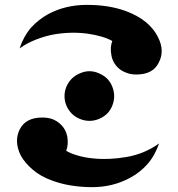

<svg xmlns="http://www.w3.org/2000/svg" viewBox="-20 -774 733 789"><path d="M60.5 -575.2Q77.1 -625 107.4 -660.2Q138.7 -694.3 177.7 -715.8Q249 -753.9 335.9 -753.9Q337.9 -753.9 338.9 -753.9Q427.7 -753.9 497.1 -728.5Q546.9 -710 580.1 -682.6Q612.3 -655.3 627.9 -624Q644.5 -592.8 644.5 -564.5Q644.5 -540 632.8 -517.6Q609.4 -467.8 540 -467.8Q515.6 -467.8 498 -475.6Q479.5 -482.4 466.8 -494.1Q442.4 -516.6 437.5 -548.8Q431.6 -580.1 441.4 -605.5Q405.3 -626 339.8 -635.7Q273.4 -644.5 203.1 -632.8Q165 -626 127.9 -611.3Q91.8 -597.7 60.5 -575.2ZM633.8 -184.6Q616.2 -133.8 585.9 -99.6Q555.7 -65.4 515.6 -43.9Q444.3 -4.9 358.4 -4.9Q356.4 -4.9 354.5 -4.9Q265.6 -5.9 196.3 -31.2Q146.5 -48.8 114.3 -77.1Q82 -104.5 65.4 -134.8Q49.8 -166 49.8 -195.3Q49.8 -218.8 60.5 -241.2Q85 -291 153.3 -291Q177.7 -291 196.3 -284.2Q214.8 -276.4 227.5 -264.6Q251 -243.2 256.8 -210.9Q261.7 -178.7 252 -154.3Q271.5 -142.6 299.8 -134.8Q329.1 -126 363.3 -123Q426.8 -116.2 500 -128.9Q574.2 -141.6 633.8 -184.6ZM449.2 -378.9Q449.2 -398.4 441.4 -418Q433.6 -437.5 419.9 -451.2Q405.3 -464.8 386.7 -472.7Q367.2 -481.4 347.7 -481.4Q328.1 -481.4 308.6 -472.7Q289.1 -464.8 275.4 -451.2Q261.7 -437.5 252.9 -418Q245.1 -398.4 245.1 -378.9Q245.1 -359.4 252.9 -339.8Q261.7 -320.3 275.4 -306.6Q289.1 -293 308.6 -285.2Q328.1 -277.3 347.7 -277.3Q367.2 -277.3 386.7 -285.2Q405.3 -293 419.9 -306.6Q433.6 -320.3 441.4 -339.8Q449.2 -359.4 449.2 -378.9Z"/></svg>

Font: MahoPreGreeks
Style: Regular
Weight: 400
Designer: ABC, Toei Animation
Foundry: Ishotihadus
Version: Version 1.00